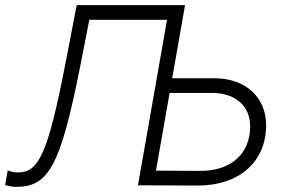

<svg xmlns="http://www.w3.org/2000/svg" viewBox="-47 -720 1108 746"><path d="M17 6C142 6 188 -77 264 -459L300 -643H602L489 0L720 1C885 1 987 -93 987 -234C987 -340 909 -416 786 -416H622L672 -700H251L207 -472C139 -122 103 -50 23 -50C8 -50 -5 -53 -17 -58L-27 -1C-13 3 1 6 17 6ZM559 -57 612 -359H776C868 -359 925 -308 925 -229C925 -124 852 -55 729 -56Z"/></svg>

Font: Fixel Display 20240404 Light
Style: Italic
Weight: 300
Italic angle: -10°
Designer: AlfaBravo + MacPaw
Foundry: Kyrylo Tkachov, Marchela Mozhyna, Serhii Makarenko, Maria Weinstein, Zakhar Kryvoshyya
Version: Version 1.211;Glyphs 3.2 (3225)